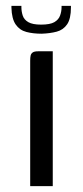

<svg xmlns="http://www.w3.org/2000/svg" viewBox="-20 -635 283 655"><path d="M83 0Q83 -107 83 -214Q83 -321 83 -428Q83 -439 84.5 -445.5Q86 -452 91.5 -456Q97 -460 110 -460H160V0ZM122 -520Q93 -520 70 -526Q47 -532 33.5 -551.5Q20 -571 19 -609V-615H53V-610Q53 -596 57.5 -582Q62 -568 76.5 -559.5Q91 -551 120 -551Q151 -551 165.5 -559.5Q180 -568 185 -582Q190 -596 190 -610V-615H222V-610Q222 -571 209 -552Q196 -533 173.5 -527Q151 -521 122 -520Z"/></svg>

Font: Genos
Style: Regular
Weight: 400
Designer: Robert E. Leuschke
Foundry: Robert E. Leuschke
Version: Version 1.010